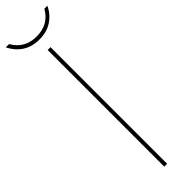

<svg xmlns="http://www.w3.org/2000/svg" viewBox="-368 -954 943 943"><g transform="rotate(-45 103.5 -482.5)"><path d="M115.2 -810.1V0H95.2V-810.1ZM227.1 -964.8H248Q228.5 -923.3 191.9 -899.2Q155.3 -875 104 -875Q52.2 -875 15.9 -898.9Q-20.5 -922.9 -41 -964.8H-18.1Q21.5 -895 104 -895Q188 -895 227.1 -964.8Z"/></g></svg>

Font: Sinkin Sans 100 Thin
Style: Regular
Weight: 100
Designer: Keith Bates
Foundry: K-Type
Version: Sinkin Sans (version 1.0)  by Keith Bates   •   © 2014   www